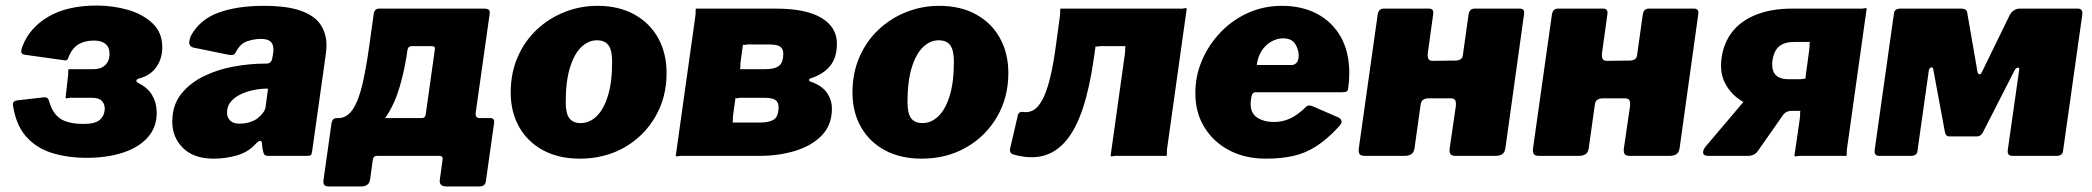

<svg xmlns="http://www.w3.org/2000/svg" viewBox="-20 -561 7530 691"><path d="M292 7Q223 7 167 -10.5Q111 -28 74.5 -69Q38 -110 27 -180Q23 -198 44 -200L140 -211Q154 -211 157 -196Q169 -153 197 -134Q225 -115 282 -115Q323 -115 340 -130.5Q357 -146 357 -172Q356 -188 346 -198.5Q336 -209 311 -209H248Q234 -210 225.5 -208Q217 -206 216 -209L224 -281Q226 -295 225.5 -303.5Q225 -312 228 -312H315Q336 -312 349 -319.5Q362 -327 368.5 -340Q375 -353 374 -370Q374 -391 359.5 -403Q345 -415 318 -415Q286 -415 263.5 -402Q241 -389 228 -359Q224 -341 212 -344L69 -364Q56 -366 56.5 -376Q57 -386 61 -395Q87 -462 155 -501.5Q223 -541 328 -541Q387 -541 440.5 -525.5Q494 -510 528.5 -477.5Q563 -445 564 -394Q565 -353 544 -321.5Q523 -290 482 -279Q473 -277 471 -272Q469 -267 478 -262Q511 -246 527 -219.5Q543 -193 544 -158Q545 -105 513 -68Q481 -31 423.5 -12Q366 7 292 7Z M897 -40Q872 -13 832 -1.5Q792 10 748 10Q678 10 639 -28Q600 -66 600 -123Q600 -182 631.5 -222Q663 -262 713 -286.5Q763 -311 821 -321.5Q879 -332 931 -332H938Q957 -332 960 -352L963 -369Q964 -373 964 -376.5Q964 -380 964 -383Q964 -403 953 -412Q942 -421 919 -421Q895 -421 869.5 -412.5Q844 -404 828 -372Q825 -366 820 -364Q815 -362 802 -364L675 -390Q667 -392 662.5 -400.5Q658 -409 667 -432Q699 -491 766.5 -515.5Q834 -540 929 -540Q1014 -540 1063.5 -522Q1113 -504 1134 -472Q1155 -440 1155 -398Q1155 -391 1154.5 -384Q1154 -377 1153 -369L1104 -21Q1102 -6 1099 -3Q1096 0 1082 0H945Q932 0 929 -9Q926 -18 924 -32L923 -44Q921 -66 897 -40ZM943 -230Q945 -239 944 -241Q943 -243 934 -242L920 -241Q905 -240 884 -235Q863 -230 843 -220Q823 -210 810 -194Q797 -178 797 -155Q797 -139 808 -127.5Q819 -116 841 -116Q864 -116 881 -122Q898 -128 908 -136Q918 -144 926.5 -155Q935 -166 936 -177Z M1164 110Q1151 110 1147 104.5Q1143 99 1144 89L1173 -117Q1176 -136 1192 -136H1498Q1510 -136 1512 -148L1545 -383Q1547 -395 1534 -395H1463Q1449 -395 1447 -383L1325 -511Q1328 -530 1344 -530H1722Q1736 -530 1740 -525Q1744 -520 1742 -509L1692 -155Q1690 -136 1706 -136H1745Q1761 -136 1758 -117L1729 89Q1728 99 1722.5 104.5Q1717 110 1703 110H1587Q1559 110 1563 85L1573 12Q1575 0 1560 0H1337Q1324 0 1322 12L1312 85Q1308 110 1280 110ZM1186 -65 1197 -136Q1229 -136 1250 -168Q1271 -200 1284.5 -258.5Q1298 -317 1309 -396L1325 -511H1465L1448 -391Q1438 -316 1419.5 -252Q1401 -188 1370.5 -142.5Q1340 -97 1294.5 -75.5Q1249 -54 1186 -65Z M2067 10Q1991 10 1935 -20Q1879 -50 1848.5 -104Q1818 -158 1818 -228Q1818 -298 1843 -355.5Q1868 -413 1911.5 -454Q1955 -495 2011.5 -517.5Q2068 -540 2130 -540Q2207 -540 2263 -509Q2319 -478 2349 -423.5Q2379 -369 2379 -298Q2379 -210 2338 -140Q2297 -70 2226.5 -30Q2156 10 2067 10ZM2070 -118Q2101 -118 2126.5 -142Q2152 -166 2167.5 -215Q2183 -264 2183 -339Q2183 -380 2170 -398Q2157 -416 2128 -416Q2098 -416 2072.5 -392Q2047 -368 2031.5 -318.5Q2016 -269 2016 -193Q2016 -153 2029 -135.5Q2042 -118 2070 -118Z M2412 0 2482 -499Q2484 -513 2483.5 -521.5Q2483 -530 2486 -530H2772Q2881 -530 2936.5 -496.5Q2992 -463 2992 -404Q2992 -353 2967 -323Q2942 -293 2897 -279Q2893 -278 2892 -274Q2891 -270 2895 -268Q2937 -254 2955.5 -228Q2974 -202 2974 -170Q2974 -111 2937.5 -73.5Q2901 -36 2841.5 -18Q2782 0 2713 0H2443Q2430 -1 2421.5 1Q2413 3 2412 0ZM2716 -120Q2750 -120 2766 -131.5Q2782 -143 2782 -176Q2782 -193 2771 -201Q2760 -209 2731 -209H2658Q2645 -210 2636.5 -208Q2628 -206 2627 -209L2619 -151Q2617 -138 2617.5 -129Q2618 -120 2615 -120ZM2733 -312Q2768 -312 2783.5 -324Q2799 -336 2799 -368Q2799 -385 2788 -393Q2777 -401 2748 -401H2685Q2672 -402 2663.5 -400Q2655 -398 2654 -401L2646 -343Q2644 -330 2644.5 -321Q2645 -312 2642 -312Z M3297 10Q3221 10 3165 -20Q3109 -50 3078.5 -104Q3048 -158 3048 -228Q3048 -298 3073 -355.5Q3098 -413 3141.5 -454Q3185 -495 3241.5 -517.5Q3298 -540 3360 -540Q3437 -540 3493 -509Q3549 -478 3579 -423.5Q3609 -369 3609 -298Q3609 -210 3568 -140Q3527 -70 3456.5 -30Q3386 10 3297 10ZM3300 -118Q3331 -118 3356.5 -142Q3382 -166 3397.5 -215Q3413 -264 3413 -339Q3413 -380 3400 -398Q3387 -416 3358 -416Q3328 -416 3302.5 -392Q3277 -368 3261.5 -318.5Q3246 -269 3246 -193Q3246 -153 3259 -135.5Q3272 -118 3300 -118Z M3631 -4Q3613 -7 3615 -25L3642 -141Q3645 -161 3662 -158Q3682 -155 3699 -164.5Q3716 -174 3731 -201Q3746 -228 3758.5 -277.5Q3771 -327 3781 -403L3794 -499Q3796 -513 3795.5 -521.5Q3795 -530 3798 -530H4220Q4234 -529 4242 -531Q4250 -533 4251 -530L4181 -31Q4179 -18 4179.5 -9Q4180 0 4177 0H4008Q3995 -1 3986.5 1Q3978 3 3977 0L4028 -364Q4030 -378 4029.5 -386.5Q4029 -395 4032 -395H3954Q3941 -396 3932.5 -394Q3924 -392 3923 -395L3917 -353Q3902 -247 3877.5 -172.5Q3853 -98 3817.5 -55.5Q3782 -13 3735.5 -0.5Q3689 12 3631 -4Z M4536 10Q4461 10 4404 -20Q4347 -50 4314.5 -103Q4282 -156 4282 -226Q4282 -288 4306 -344Q4330 -400 4372.5 -444.5Q4415 -489 4471.5 -514.5Q4528 -540 4594 -540Q4666 -540 4720.5 -511Q4775 -482 4805.5 -428Q4836 -374 4836 -298Q4836 -285 4835 -271Q4834 -257 4832 -243Q4831 -234 4826 -231.5Q4821 -229 4808 -229H4499Q4487 -229 4484 -214Q4481 -199 4481 -187Q4481 -153 4505 -137.5Q4529 -122 4566 -122Q4595 -122 4622 -134Q4649 -146 4680 -176Q4686 -182 4692.5 -181.5Q4699 -181 4708 -177L4793 -140Q4819 -129 4801 -108Q4757 -60 4717 -34.5Q4677 -9 4633.5 0.5Q4590 10 4536 10ZM4629 -327Q4639 -327 4646.5 -335.5Q4654 -344 4654 -362Q4654 -382 4641.5 -402.5Q4629 -423 4597 -423Q4577 -423 4556.5 -412Q4536 -401 4521.5 -379.5Q4507 -358 4503 -327Z M4893 0Q4878 0 4873.5 -6Q4869 -12 4870 -25L4938 -507Q4941 -530 4960 -530H5123Q5141 -530 5138 -510L5119 -373Q5117 -360 5120 -351Q5123 -342 5136 -342L5211 -343Q5225 -342 5234.5 -346.5Q5244 -351 5245 -364L5265 -507Q5268 -530 5287 -530H5450Q5468 -530 5465 -510L5398 -29Q5396 -13 5387 -6.5Q5378 0 5361 0H5220Q5205 0 5200.5 -6Q5196 -12 5197 -25L5219 -176Q5221 -190 5218 -198.5Q5215 -207 5202 -207H5127Q5114 -208 5104.5 -203.5Q5095 -199 5093 -186L5071 -29Q5069 -13 5060 -6.5Q5051 0 5034 0Z M5520 0Q5505 0 5500.5 -6Q5496 -12 5497 -25L5565 -507Q5568 -530 5587 -530H5750Q5768 -530 5765 -510L5746 -373Q5744 -360 5747 -351Q5750 -342 5763 -342L5838 -343Q5852 -342 5861.5 -346.5Q5871 -351 5872 -364L5892 -507Q5895 -530 5914 -530H6077Q6095 -530 6092 -510L6025 -29Q6023 -13 6014 -6.5Q6005 0 5988 0H5847Q5832 0 5827.5 -6Q5823 -12 5824 -25L5846 -176Q5848 -190 5845 -198.5Q5842 -207 5829 -207H5754Q5741 -208 5731.5 -203.5Q5722 -199 5720 -186L5698 -29Q5696 -13 5687 -6.5Q5678 0 5661 0Z M6438 0 6457 -131Q6459 -145 6458.5 -153.5Q6458 -162 6461 -162H6373Q6337 -162 6300 -173.5Q6263 -185 6232.5 -208.5Q6202 -232 6185.5 -268Q6169 -304 6176 -353Q6184 -409 6216 -448.5Q6248 -488 6302.5 -509Q6357 -530 6430 -530H6667Q6681 -529 6689 -531Q6697 -533 6698 -530L6628 -31Q6626 -18 6626.5 -9Q6627 0 6624 0H6469Q6456 -1 6447.5 1Q6439 3 6438 0ZM6129 0Q6111 0 6109.5 -10Q6108 -20 6118 -33L6268 -210L6428 -162Q6406 -162 6395 -144L6306 -17Q6300 -8 6290.5 -4Q6281 0 6273 0ZM6416 -276H6446Q6460 -275 6468 -277Q6476 -279 6477 -276L6491 -379Q6493 -393 6492.5 -401.5Q6492 -410 6495 -410H6437Q6402 -410 6383 -394Q6364 -378 6359 -343Q6355 -309 6369.5 -292.5Q6384 -276 6416 -276Z M6743 0Q6724 0 6727 -22L6796 -511Q6797 -530 6820 -530H7039Q7058 -530 7060 -515L7097 -302Q7099 -294 7104 -293.5Q7109 -293 7113 -302L7212 -505Q7217 -516 7227 -523Q7237 -530 7248 -530H7458Q7477 -530 7474 -508L7405 -19Q7404 0 7381 0H7222Q7203 0 7206 -22L7247 -310Q7248 -318 7242 -317.5Q7236 -317 7231 -309L7116 -84Q7108 -70 7095 -70H6996Q6983 -70 6980 -84L6938 -310Q6937 -320 6930.5 -318.5Q6924 -317 6922 -309L6881 -19Q6880 0 6857 0Z"/></svg>

Font: Libre Franklin Black
Style: Italic
Weight: 900
Italic angle: -8°
Designer: Pablo Impallari, Rodrigo Fuenzalida, Nhung Nguyen
Foundry: Impallari Type
Version: Version 3.000